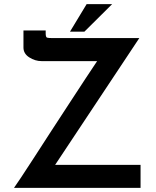

<svg xmlns="http://www.w3.org/2000/svg" viewBox="-20 -913 756 933"><path d="M48 0Q56 -11 83 -51.5Q110 -92 148 -151Q186 -210 229.5 -277Q273 -344 316 -409.5Q359 -475 394.5 -529.5Q430 -584 452 -616H182Q151 -616 122.5 -634Q94 -652 94 -682V-765H202V-751Q202 -732 209 -730Q216 -728 233 -728H657L248 -112H663V0ZM525 -893 390 -759H320L401 -893Z"/></svg>

Font: Synthetic SemiBold
Style: Regular
Weight: 600
Designer: Santiago Orozco
Foundry: Typemade
Version: Version 2.000; ttfautohint (v1.8.4.7-5d5b)